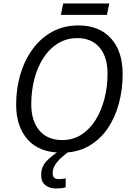

<svg xmlns="http://www.w3.org/2000/svg" viewBox="-20 -872 761 1109"><path d="M336.4 9.8Q207 9.8 140.1 -65.7Q73.2 -141.1 73.2 -268.1Q73.2 -359.4 97.4 -441.7Q121.6 -523.9 168.2 -587.9Q214.8 -651.9 281.5 -688.5Q348.1 -725.1 433.1 -725.1Q553.2 -725.1 620.8 -650.6Q688.5 -576.2 688.5 -443.8Q688.5 -355 666.5 -273.4Q644.5 -191.9 600.6 -128.2Q556.6 -64.5 490.7 -27.3Q424.8 9.8 336.4 9.8ZM339.4 -63Q402.3 -63 450.9 -94.7Q499.5 -126.5 533 -180.7Q566.4 -234.9 583.7 -303.5Q601.1 -372.1 601.1 -445.8Q601.1 -543.5 554.9 -597.7Q508.8 -651.9 427.2 -651.9Q364.3 -651.9 314.7 -621.3Q265.1 -590.8 230.7 -537.6Q196.3 -484.4 178.5 -415.5Q160.6 -346.7 160.6 -270Q160.6 -173.3 207.5 -118.2Q254.4 -63 339.4 -63ZM331.5 -786.1 345.2 -852.1H611.3L597.7 -786.1ZM304.2 216.8Q267.1 216.8 242.4 197.8Q217.8 178.7 217.8 138.7Q217.8 91.3 248.5 59.1Q279.3 26.9 324.2 -1.5L380.4 0Q360.4 15.6 337.9 35.2Q315.4 54.7 299.8 77.9Q284.2 101.1 284.2 128.4Q284.2 162.6 318.8 162.6Q330.1 162.6 340.1 161.4Q350.1 160.2 359.4 158.2V210Q347.2 213.4 332.8 215.1Q318.4 216.8 304.2 216.8Z"/></svg>

Font: Open Sans
Style: Italic
Weight: 400
Italic angle: -12°
Designer: Monotype Design Team
Foundry: Monotype Imaging Inc.
Version: Version 3.000; ttfautohint (v1.8.4)